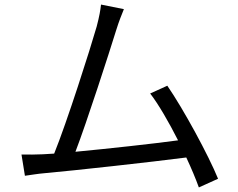

<svg xmlns="http://www.w3.org/2000/svg" viewBox="-20 -786 1040 840"><path d="M167 -111C138 -110 104 -109 74 -110L89 -17C118 -21 147 -26 172 -28C306 -40 641 -77 795 -97C818 -48 837 -2 850 34L934 -4C892 -107 783 -308 712 -411L637 -377C674 -329 719 -251 759 -172C649 -157 457 -136 310 -122C360 -252 459 -559 488 -653C501 -695 512 -721 522 -746L422 -766C419 -740 415 -716 403 -670C375 -572 273 -252 217 -114Z"/></svg>

Font: ChiuKong Gothic CL
Style: Regular
Weight: 400
Designer: Ryoko NISHIZUKA 西塚涼子 (kana, bopomofo & ideographs); Paul D. Hunt (Latin, Greek & Cyrillic); Sandoll Communications 산돌커뮤니
Foundry: Adobe
Version: Version 1.300